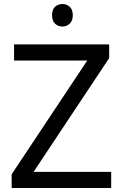

<svg xmlns="http://www.w3.org/2000/svg" viewBox="-20 -935 612 955"><path d="M533 0H38V-68L414 -634H50V-714H523V-646L147 -80H533ZM291 -915Q311 -915 326.5 -901.5Q342 -888 342 -859Q342 -831 326.5 -817Q311 -803 291 -803Q269 -803 254 -817Q239 -831 239 -859Q239 -888 254 -901.5Q269 -915 291 -915Z"/></svg>

Font: Noto Sans Ol Chiki
Style: Regular
Weight: 400
Designer: Monotype Design Team, Lewis McGuffie
Foundry: Monotype Imaging Inc.
Version: Version 2.003